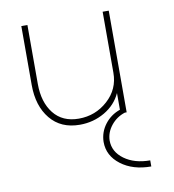

<svg xmlns="http://www.w3.org/2000/svg" viewBox="-86 -576 844 930"><g transform="rotate(-10 336.5 -110.5)"><path d="M481 -18V-100Q456 -45 400.5 -12.5Q345 20 278 20Q185 20 133 -43.5Q81 -107 81 -210V-500H111V-210Q111 -120 154.5 -65Q198 -10 278 -10Q360 -10 420.5 -64.5Q481 -119 481 -200V-500H511V0H502Q461 13 434 46.5Q407 80 406 120Q406 176 456 212.5Q506 249 583 249V279Q493 279 434.5 234.5Q376 190 376 122Q377 74 406 36Q435 -2 481 -18Z"/></g></svg>

Font: Metropolitano Thin
Style: Regular
Weight: 250
Designer: Fonts by Alex Slobzheninov & Chris M. Simpson / Changes by Cristiano Sobral
Foundry: Fonts by Alex Slobzheninov & Chris M. Simpson / Changes by Cristiano Sobral
Version: Version 1.00;August 30, 2020;FontCreator 13.0.0.2681 64-bit